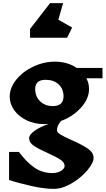

<svg xmlns="http://www.w3.org/2000/svg" viewBox="-20 -943 680 1227"><path d="M532 -443Q549 -411 549 -374Q549 -312 497.5 -255Q446 -198 370 -170Q344 -140 344 -111Q344 -97 366 -83.5Q388 -70 435 -49Q504 -19 541 6.5Q578 32 578 66Q578 98 538 145.5Q498 193 438.5 228.5Q379 264 323 264Q262 264 178 245Q94 226 38 207V28H101Q150 94 200.5 128.5Q251 163 315 163Q348 163 370.5 148.5Q393 134 393 118Q393 95 366.5 77.5Q340 60 285 35Q226 9 196 -11.5Q166 -32 166 -59Q166 -83 203 -108.5Q240 -134 291 -151L262 -150Q201 -150 150.5 -174Q100 -198 71 -238.5Q42 -279 42 -325Q42 -382 84 -434Q126 -486 193 -517.5Q260 -549 330 -549Q411 -549 470 -509H635V-443ZM386 -327Q386 -375 354.5 -404Q323 -433 271 -433Q205 -433 205 -374Q205 -326 236.5 -295.5Q268 -265 319 -265Q351 -265 368.5 -280.5Q386 -296 386 -327ZM172 -758 300 -923H383L353 -817L441 -767L409 -702H172Z"/></svg>

Font: InknutAntiqua
Style: Bold
Weight: 700
Designer: Claus Eggers Srensen
Foundry: Claus Eggers Srensen
Version: Version 1.000; ttfautohint (v1.2) -l 7 -r 28 -G 50 -x 13 -D 